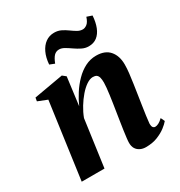

<svg xmlns="http://www.w3.org/2000/svg" viewBox="-176 -856 925 989"><g transform="rotate(-30 286.5 -362.0)"><path d="M212.5 -343Q227 -376 247.8 -408.2Q268.5 -440.5 294.8 -467.2Q321 -494 352 -509.8Q383 -525.5 417.5 -525.5Q470.5 -525.5 497 -494.5Q523.5 -463.5 523.5 -412.5Q523.5 -388.5 520.2 -360.2Q517 -332 512.5 -302Q508 -272 503.5 -242Q499.5 -215 494.8 -184.8Q490 -154.5 486.5 -128Q483 -101.5 481.5 -85Q481.5 -67.5 486.8 -61.5Q492 -55.5 499.5 -55.5Q508.5 -55.5 520 -61.2Q531.5 -67 545.5 -80.5L556.5 -57Q546 -44 525.5 -28.2Q505 -12.5 475.2 -0.5Q445.5 11.5 405.5 11.5Q387.5 11.5 372.8 4.5Q358 -2.5 349.2 -16.2Q340.5 -30 340.5 -51.5Q340.5 -61 342.8 -80.2Q345 -99.5 348.5 -123.8Q352 -148 356 -173.5Q360 -199 363.5 -221.5Q367.5 -246 371 -269.8Q374.5 -293.5 377.5 -315.2Q380.5 -337 382.2 -355Q384 -373 384 -385Q384 -403.5 380.8 -415.5Q377.5 -427.5 369.8 -433Q362 -438.5 348 -438.5Q330.5 -438.5 309.8 -424.5Q289 -410.5 269 -387.2Q249 -364 231.8 -335.8Q214.5 -307.5 203.5 -278L165 0H29.5L92 -452L36.5 -474L40 -494.5L214 -525L234 -509ZM186 -606.5Q189 -646.5 202.8 -675.5Q216.5 -704.5 238.5 -720.2Q260.5 -736 289.5 -736Q312 -736 330.2 -727Q348.5 -718 364.5 -706.2Q380.5 -694.5 395.8 -685.5Q411 -676.5 427.5 -676.5Q440 -676.5 453 -686.5Q466 -696.5 475 -724L506 -713.5Q503.5 -675 492 -646Q480.5 -617 460.2 -601.2Q440 -585.5 410.5 -585.5Q390 -585.5 370.8 -595Q351.5 -604.5 333.8 -617Q316 -629.5 299.8 -639Q283.5 -648.5 268.5 -648.5Q250.5 -648.5 238.2 -636Q226 -623.5 215 -595Z"/></g></svg>

Font: Merriweather 120pt
Style: Bold Italic
Weight: 700
Italic angle: -7.8°
Version: Version 2.101